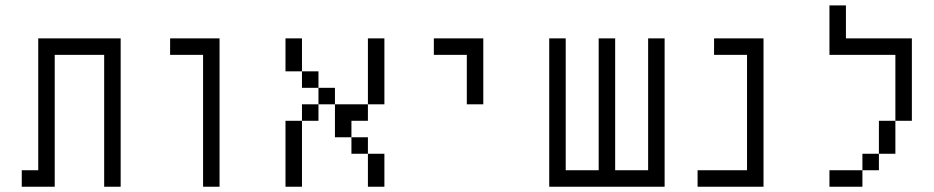

<svg xmlns="http://www.w3.org/2000/svg" viewBox="-20 -708 3540 728"><path d="M437.5 0H375V-500H187.5V0H62.5V-62.5H125V-562.5H437.5Z M812.5 0H750V-500H625V-562.5H812.5Z M1125 -437.5H1062.5V-562.5H1125ZM1062.5 -250H1125V0H1062.5ZM1125 -312.5H1187.5V-250H1125ZM1125 -437.5H1187.5V-375H1125ZM1187.5 -375H1250V-312.5H1187.5ZM1250 -312.5H1375V-250H1312.5V-187.5H1250ZM1312.5 -187.5H1375V-125H1312.5ZM1375 -125H1437.5V0H1375ZM1375 -562.5H1437.5V-312.5H1375Z M1812.5 -312.5H1750V-500H1625V-562.5H1812.5Z M2125 -62.5H2250V-562.5H2312.5V-62.5H2437.5V-562.5H2500V0H2062.5V-562.5H2125Z M2875 0H2625V-62.5H2812.5V-500H2687.5V-562.5H2875Z M3187.5 -562.5H3437.5V-250H3375V-500H3125V-687.5H3187.5ZM3125 -62.5H3250V0H3125ZM3250 -125H3312.5V-62.5H3250ZM3312.5 -250H3375V-125H3312.5Z"/></svg>

Font: 寒蝉点阵体 16px
Style: Regular
Weight: 400
Designer: Designed by Warren2060
Foundry: ChillType
Version: Version 1.000